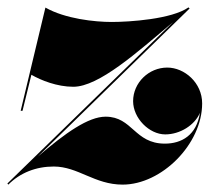

<svg xmlns="http://www.w3.org/2000/svg" viewBox="-60 -490 582 520"><path d="M-4 -190H1L25 -287.5C51 -272.5 94.5 -255 138.5 -255C207.5 -255 311.5 -348 408.5 -430L-40 7L-37.5 10C-5.5 -22 37.5 -39 85.5 -39C151.5 -39 196 10 272 10C378 10 487.5 -100 487.5 -210C487.5 -266 439.5 -307 393 -307C343 -307 300.5 -266 300.5 -216C300.5 -170 344 -126 387.5 -126C427.5 -126 467.5 -151 481.5 -184.5C472.5 -124 432 -101 386.5 -101C304 -101 299 -174 226 -174C179.5 -174 117.5 -130.5 42.5 -66L453.5 -467L450.5 -470C405 -438 290.5 -430.5 242.5 -430.5C196.5 -430.5 116.5 -439 63 -469.5Z"/></svg>

Font: Bodoni* 36pt Fatface
Style: Italic
Weight: 900
Italic angle: -13°
Version: Version 2.3